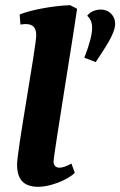

<svg xmlns="http://www.w3.org/2000/svg" viewBox="-20 -716 465 742"><path d="M129 6C173 6 241 -20 269 -48L256 -84C237 -73 221 -68 210 -68C195 -68 187 -77 187 -93C187 -115 272 -633 278 -682L251 -696C187 -694 100 -678 56 -660L59 -621C66 -622 72 -623 80 -623C107 -623 120 -609 120 -580C120 -536 46 -134 46 -81C46 -21 72 6 129 6ZM350 -476C381 -525 425 -583 425 -625C425 -654 402 -679 371 -679C347 -679 328 -670 317 -655C330 -644 336 -628 336 -608C336 -584 327 -547 306 -493Z"/></svg>

Font: Caladea
Style: Bold Italic
Weight: 700
Italic angle: -9°
Designer: Carolina Giovagnoli and Andres Torresi
Foundry: Carolina Giovagnoli & Andres Torresi
Version: Version 1.001;hotconv 1.0.109;makeotfexe 2.5.65596